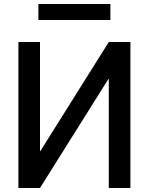

<svg xmlns="http://www.w3.org/2000/svg" viewBox="-20 -940 744 960"><path d="M172 -840V-920H532V-840ZM632 0H524V-545H522L180 0H72V-730H180V-185H182L524 -730H632Z"/></svg>

Font: Mplus 1p Medium
Style: Regular
Weight: 500
Version: Version 1.061